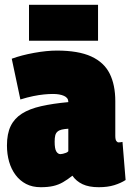

<svg xmlns="http://www.w3.org/2000/svg" viewBox="-20 -771 546 801"><path d="M9 -164Q9 -213 24.5 -245Q40 -277 71.5 -297Q103 -317 151.5 -328Q200 -339 265 -345V-346Q265 -363 247 -371Q229 -379 201 -379Q184 -379 163.5 -377Q143 -375 118.5 -370Q94 -365 65 -356L29 -526Q70 -541 122.5 -550.5Q175 -560 217 -560Q307 -560 360.5 -535.5Q414 -511 437.5 -464Q461 -417 461 -349V-205Q461 -188 465.5 -182.5Q470 -177 474 -177Q478 -177 483 -177.5Q488 -178 491 -179L504 -20Q484 -7 456.5 1.5Q429 10 392 10Q351 10 324.5 -2.5Q298 -15 282 -38Q262 -22 243 -11Q224 0 202 5Q180 10 150 10Q115 10 89 -3.5Q63 -17 45 -41Q27 -65 18 -96.5Q9 -128 9 -164ZM208 -180Q208 -150 215 -139Q222 -128 232 -128Q236 -128 242.5 -129.5Q249 -131 255.5 -133.5Q262 -136 265 -140V-234Q249 -233 238 -230.5Q227 -228 220 -222Q213 -216 210.5 -206Q208 -196 208 -180ZM101 -601V-751H389V-601Z"/></svg>

Font: Georama SemiCondensed Black
Style: Regular
Weight: 900
Width: 4
Designer: Jean-Baptiste Levee
Foundry: Production Type
Version: Version 1.001